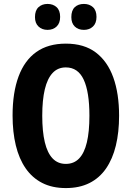

<svg xmlns="http://www.w3.org/2000/svg" viewBox="-20 -947 670 977"><path d="M586 -358Q586 -274 569.5 -206Q553 -138 519.5 -89.5Q486 -41 435 -15.5Q384 10 315 10Q246 10 195 -16Q144 -42 110.5 -90.5Q77 -139 60.5 -207Q44 -275 44 -359Q44 -476 74.5 -558Q105 -640 165 -682.5Q225 -725 315 -725Q408 -725 467.5 -680Q527 -635 556.5 -553Q586 -471 586 -358ZM195 -358Q195 -278 208 -223.5Q221 -169 247.5 -141Q274 -113 315 -113Q356 -113 382.5 -140.5Q409 -168 422 -222.5Q435 -277 435 -358Q435 -479 406 -541.5Q377 -604 315 -604Q274 -604 247.5 -575.5Q221 -547 208 -492.5Q195 -438 195 -358ZM158 -860Q158 -894 176 -910.5Q194 -927 222 -927Q250 -927 268 -910.5Q286 -894 286 -861Q286 -829 268 -812Q250 -795 222 -795Q194 -795 176 -812Q158 -829 158 -860ZM343 -860Q343 -894 360.5 -910.5Q378 -927 407 -927Q435 -927 453 -910.5Q471 -894 471 -861Q471 -829 453 -812Q435 -795 407 -795Q378 -795 360.5 -812Q343 -829 343 -860Z"/></svg>

Font: Noto Sans Display Condensed
Style: Bold
Weight: 700
Width: 3
Designer: Monotype Design Team
Foundry: Monotype Imaging Inc.
Version: Version 2.003